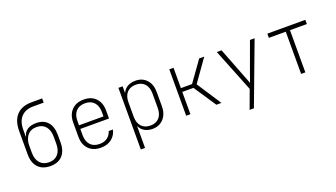

<svg xmlns="http://www.w3.org/2000/svg" viewBox="-73 -1344 3745 2138"><g transform="rotate(-20 1800.0 -275.0)"><path d="M303 10Q209 10 158 -45Q107 -100 107 -200V-475Q107 -599 169 -664.5Q231 -730 347 -730H472V-680H347Q256 -680 205.5 -626.5Q155 -573 155 -475V-393H159Q169 -442 209 -468.5Q249 -495 313 -495Q402 -495 449.5 -441Q497 -387 497 -285V-200Q497 -100 446.5 -45Q396 10 303 10ZM303 -35Q371 -35 409 -79Q447 -123 447 -200V-285Q447 -363 409 -407.5Q371 -452 303 -452Q233 -452 195 -406Q157 -360 157 -285V-200Q157 -123 196 -79Q235 -35 303 -35Z M901 10Q809 10 757 -44.5Q705 -99 705 -190V-360Q705 -451 757.5 -505.5Q810 -560 901 -560Q992 -560 1043.5 -505.5Q1095 -451 1095 -360V-265H755V-190Q755 -118 793 -76Q831 -34 901 -34Q957 -34 993.5 -61Q1030 -88 1044 -135H1094Q1079 -68 1028.5 -29Q978 10 901 10ZM755 -308H1045V-360Q1045 -432 1007.5 -474Q970 -516 901 -516Q831 -516 793 -474.5Q755 -433 755 -360Z M1310 180V-550H1360V-475H1363Q1381 -515 1420 -537.5Q1459 -560 1513 -560Q1596 -560 1645.5 -505.5Q1695 -451 1695 -361V-190Q1695 -130 1672 -85Q1649 -40 1608.5 -15Q1568 10 1513 10Q1460 10 1420.5 -12.5Q1381 -35 1363 -75H1360V180ZM1503 -33Q1570 -33 1607.5 -74.5Q1645 -116 1645 -190V-361Q1645 -435 1607.5 -476Q1570 -517 1503 -517Q1436 -517 1398 -476Q1360 -435 1360 -361V-190Q1360 -116 1398 -74.5Q1436 -33 1503 -33Z M1913 0V-550H1963V-309H2095L2267 -550H2327L2142 -289L2331 0H2271L2095 -264H1963V0Z M2599 180 2680 -39 2476 -550H2532L2668 -200Q2679 -172 2690 -144Q2701 -116 2706 -101Q2712 -116 2722 -144.5Q2732 -173 2742 -202L2869 -550H2924L2650 180Z M3275 0V-500H3075V-550H3525V-500H3325V0Z"/></g></svg>

Font: NKDuy Mono Thin
Style: Regular
Weight: 100
Monospace: yes
Designer: NKDuy
Foundry: NKDuy
Version: Version 2.251; ttfautohint (v1.8.4.7-5d5b)